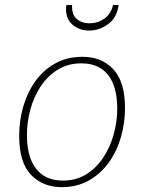

<svg xmlns="http://www.w3.org/2000/svg" viewBox="-20 -764 593 791"><path d="M320 -530Q399 -530 447 -478.5Q495 -427 495 -319Q495 -258 478.5 -200Q462 -142 429 -95.5Q396 -49 347 -21Q298 7 234 7Q157 7 108 -43.5Q59 -94 59 -205Q59 -266 75.5 -324Q92 -382 125 -428.5Q158 -475 207 -502.5Q256 -530 320 -530ZM315 -503Q261 -503 219 -477.5Q177 -452 148.5 -409.5Q120 -367 105.5 -314.5Q91 -262 91 -208Q91 -117 129 -68.5Q167 -20 239 -20Q293 -20 334.5 -45.5Q376 -71 404.5 -113.5Q433 -156 448 -209Q463 -262 463 -316Q463 -407 425.5 -455Q388 -503 315 -503ZM348 -638Q305 -638 276 -665Q247 -692 253 -743H277Q275 -704 296 -686Q317 -668 349 -668Q382 -668 409.5 -687Q437 -706 446 -744L469 -743Q461 -690 424.5 -664Q388 -638 348 -638Z"/></svg>

Font: Bitter ExtraLight
Style: Italic
Weight: 200
Italic angle: -9°
Designer: Sol Matas, and Bitter project Authors
Foundry: Sol Matas
Version: Version 2.001